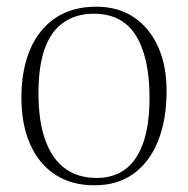

<svg xmlns="http://www.w3.org/2000/svg" viewBox="-20 -540 561 574"><path d="M262 14Q194 14 145 -18Q96 -50 70 -109Q44 -168 44 -248Q44 -331 70 -392Q96 -453 146 -486.5Q196 -520 268 -520Q333 -520 380 -488.5Q427 -457 452.5 -400.5Q478 -344 478 -268Q478 -182 452.5 -118.5Q427 -55 379 -20.5Q331 14 262 14ZM269 -8Q319 -8 354 -33.5Q389 -59 408 -112.5Q427 -166 427 -248Q427 -311 416 -358Q405 -405 384.5 -436.5Q364 -468 333 -483.5Q302 -499 260 -499Q209 -499 171.5 -474Q134 -449 114.5 -396.5Q95 -344 95 -262Q95 -176 116 -119.5Q137 -63 175.5 -35.5Q214 -8 269 -8Z"/></svg>

Font: Literata 60pt ExtraLight
Style: Regular
Weight: 250
Designer: Latin by Veronika Burian and Jose Scaglione. Greek by Irene Vlachou. Cyrillic by Vera Evstafieva.
Foundry: TypeTogether
Version: Version 3.103;gftools[0.9.29]